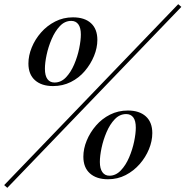

<svg xmlns="http://www.w3.org/2000/svg" viewBox="-24 -844 888 919"><path d="M317 -744Q286 -744 262.5 -719Q239 -694 223 -656.5Q207 -619 199 -581Q191 -543 191 -515Q191 -482 203 -465.5Q215 -449 237 -449Q268 -449 291.5 -473.5Q315 -498 331 -535.5Q347 -573 355 -612Q363 -651 363 -679Q363 -711 351 -727.5Q339 -744 317 -744ZM112 -540Q112 -578 128 -617Q144 -656 172.5 -688.5Q201 -721 240 -741Q279 -761 325 -761Q381 -761 411.5 -733Q442 -705 442 -653Q442 -615 426 -576Q410 -537 382 -504Q354 -471 315 -451.5Q276 -432 230 -432Q175 -432 143.5 -460Q112 -488 112 -540ZM580 -298Q549 -298 525.5 -273.5Q502 -249 486 -211.5Q470 -174 462 -135.5Q454 -97 454 -69Q454 -37 466 -20Q478 -3 500 -3Q530 -3 554 -28Q578 -53 594 -90.5Q610 -128 618 -166.5Q626 -205 626 -233Q626 -266 614 -282Q602 -298 580 -298ZM375 -94Q375 -132 391 -171Q407 -210 435.5 -243Q464 -276 503 -295.5Q542 -315 588 -315Q643 -315 674 -287Q705 -259 705 -207Q705 -169 689 -130Q673 -91 644.5 -58.5Q616 -26 577.5 -6Q539 14 493 14Q438 14 406.5 -14Q375 -42 375 -94ZM829 -824 844 -811 11 55 -4 42Z"/></svg>

Font: Playfair Display Medium
Style: Italic
Weight: 500
Italic angle: -14°
Designer: Claus Eggers Sørensen
Foundry: Claus Eggers Sørensen
Version: Version 1.203